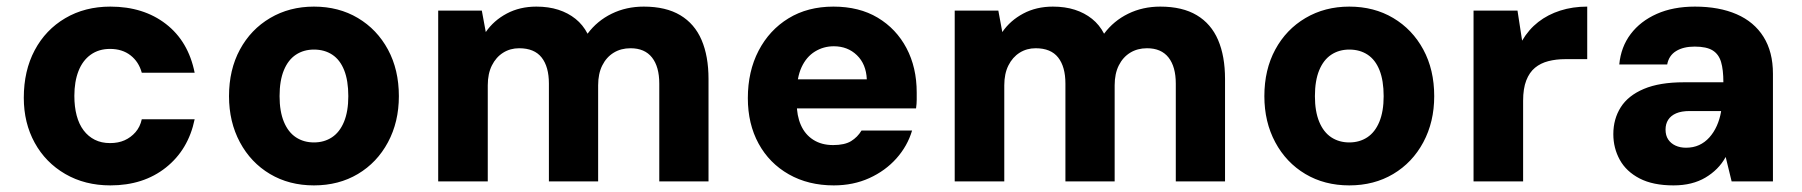

<svg xmlns="http://www.w3.org/2000/svg" viewBox="-20 -549 5452 581"><path d="M314 12Q237 12 177.5 -22.5Q118 -57 85 -117Q52 -177 52 -253Q52 -335 85 -397Q118 -459 177.5 -494Q237 -529 314 -529Q414 -529 482 -476.5Q550 -424 569 -329H409Q400 -362 375 -381.5Q350 -401 313 -401Q279 -401 254.5 -383.5Q230 -366 217.5 -334Q205 -302 205 -259Q205 -226 212 -199.5Q219 -173 233 -154.5Q247 -136 267 -126Q287 -116 313 -116Q338 -116 357 -124.5Q376 -133 390 -149Q404 -165 409 -188H569Q550 -96 482 -42Q414 12 314 12Z M930 12Q855 12 797 -22.5Q739 -57 706 -118.5Q673 -180 673 -258Q673 -338 706 -399Q739 -460 797.5 -494.5Q856 -529 930 -529Q1005 -529 1063 -494.5Q1121 -460 1154 -399Q1187 -338 1187 -258Q1187 -180 1154 -118.5Q1121 -57 1063 -22.5Q1005 12 930 12ZM930 -118Q961 -118 984.5 -133.5Q1008 -149 1021 -180.5Q1034 -212 1034 -258Q1034 -305 1021.5 -336.5Q1009 -368 985.5 -383.5Q962 -399 930 -399Q899 -399 875.5 -383.5Q852 -368 839 -336.5Q826 -305 826 -258Q826 -212 839 -180.5Q852 -149 875.5 -133.5Q899 -118 930 -118Z M1306 0V-517H1438L1450 -452Q1474 -487 1513.5 -508Q1553 -529 1603 -529Q1640 -529 1669.5 -519.5Q1699 -510 1721.5 -492Q1744 -474 1758 -447Q1787 -486 1831 -507.5Q1875 -529 1928 -529Q1995 -529 2038.5 -503Q2082 -477 2103 -428Q2124 -379 2124 -310V0H1975V-296Q1975 -347 1953 -375Q1931 -403 1888 -403Q1859 -403 1837 -389.5Q1815 -376 1802.5 -351Q1790 -326 1790 -291V0H1641V-296Q1641 -347 1619 -375Q1597 -403 1551 -403Q1524 -403 1502.5 -389.5Q1481 -376 1468.5 -351Q1456 -326 1456 -291V0Z M2503 12Q2426 12 2367 -21.5Q2308 -55 2275.5 -114.5Q2243 -174 2243 -252Q2243 -333 2275.5 -395.5Q2308 -458 2366 -493.5Q2424 -529 2502 -529Q2580 -529 2636 -495.5Q2692 -462 2723 -403.5Q2754 -345 2754 -269Q2754 -259 2754 -247Q2754 -235 2752 -221H2349V-309H2603Q2601 -355 2573 -382Q2545 -409 2503 -409Q2472 -409 2446 -393Q2420 -377 2405.5 -345.5Q2391 -314 2391 -266V-236Q2391 -199 2403.5 -170.5Q2416 -142 2441 -126Q2466 -110 2501 -110Q2536 -110 2555.5 -122Q2575 -134 2587 -154H2740Q2726 -107 2692.5 -69.5Q2659 -32 2610.5 -10Q2562 12 2503 12Z M2869 0V-517H3001L3013 -452Q3037 -487 3076.5 -508Q3116 -529 3166 -529Q3203 -529 3232.5 -519.5Q3262 -510 3284.5 -492Q3307 -474 3321 -447Q3350 -486 3394 -507.5Q3438 -529 3491 -529Q3558 -529 3601.5 -503Q3645 -477 3666 -428Q3687 -379 3687 -310V0H3538V-296Q3538 -347 3516 -375Q3494 -403 3451 -403Q3422 -403 3400 -389.5Q3378 -376 3365.5 -351Q3353 -326 3353 -291V0H3204V-296Q3204 -347 3182 -375Q3160 -403 3114 -403Q3087 -403 3065.5 -389.5Q3044 -376 3031.5 -351Q3019 -326 3019 -291V0Z M4063 12Q3988 12 3930 -22.5Q3872 -57 3839 -118.5Q3806 -180 3806 -258Q3806 -338 3839 -399Q3872 -460 3930.5 -494.5Q3989 -529 4063 -529Q4138 -529 4196 -494.5Q4254 -460 4287 -399Q4320 -338 4320 -258Q4320 -180 4287 -118.5Q4254 -57 4196 -22.5Q4138 12 4063 12ZM4063 -118Q4094 -118 4117.5 -133.5Q4141 -149 4154 -180.5Q4167 -212 4167 -258Q4167 -305 4154.5 -336.5Q4142 -368 4118.5 -383.5Q4095 -399 4063 -399Q4032 -399 4008.5 -383.5Q3985 -368 3972 -336.5Q3959 -305 3959 -258Q3959 -212 3972 -180.5Q3985 -149 4008.5 -133.5Q4032 -118 4063 -118Z M4439 0V-517H4572L4586 -426Q4606 -460 4635 -482.5Q4664 -505 4701.5 -517Q4739 -529 4783 -529V-370H4716Q4689 -370 4665.5 -364Q4642 -358 4625 -344Q4608 -330 4598.5 -305.5Q4589 -281 4589 -244V0Z M5044 12Q4982 12 4941.5 -9Q4901 -30 4881.5 -65.5Q4862 -101 4862 -143Q4862 -189 4884.5 -224.5Q4907 -260 4954.5 -280Q5002 -300 5075 -300H5195Q5195 -338 5188 -361.5Q5181 -385 5162.5 -396.5Q5144 -408 5108 -408Q5074 -408 5052 -394.5Q5030 -381 5025 -354H4880Q4885 -407 4914.5 -446Q4944 -485 4993.5 -507Q5043 -529 5109 -529Q5182 -529 5235 -506Q5288 -483 5316.5 -437.5Q5345 -392 5345 -326V0H5220L5202 -74Q5191 -54 5175.5 -38.5Q5160 -23 5140.5 -11.5Q5121 0 5097 6Q5073 12 5044 12ZM5082 -102Q5104 -102 5121.5 -110Q5139 -118 5152.5 -133Q5166 -148 5175 -168Q5184 -188 5188 -211V-213H5093Q5068 -213 5052 -206Q5036 -199 5028 -186.5Q5020 -174 5020 -157Q5020 -139 5028 -127Q5036 -115 5050 -108.5Q5064 -102 5082 -102Z"/></svg>

Font: DM Sans 11pt Black
Style: Regular
Weight: 900
Version: Version 4.004;gftools[0.9.30]